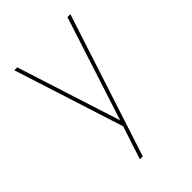

<svg xmlns="http://www.w3.org/2000/svg" viewBox="-215 -617 930 930"><g transform="rotate(-45 250.0 -152.5)"><path d="M183 215Q189 198 194.5 180.5Q200 163 206 145L239 45L58 -520H78L249 14L422 -520H442L203 215Z"/></g></svg>

Font: Iosevka Thin
Style: Regular
Weight: 100
Monospace: yes
Designer: Belleve Invis
Foundry: Belleve Invis
Version: Version 32.5.0; ttfautohint (v1.8.4)